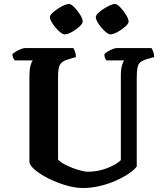

<svg xmlns="http://www.w3.org/2000/svg" viewBox="-20 -946 825 966"><path d="M398 0Q358 0 312 -13.5Q266 -27 225 -47.5Q184 -68 157 -90.5Q130 -113 128 -130V-565Q128 -596 133.5 -616Q139 -636 145 -642H54Q51 -646 47 -654Q43 -662 42 -673Q47 -679 59.5 -686.5Q72 -694 85 -699Q98 -704 104 -704H349Q353 -698 357.5 -686Q362 -674 362 -659L319 -646Q292 -638 282 -621Q272 -604 272 -560V-143Q286 -128 315 -114Q344 -100 374 -91Q404 -82 422 -82Q473 -82 519 -100Q565 -118 588 -140V-564Q588 -596 593.5 -616Q599 -636 605 -642H516Q512 -646 508.5 -654Q505 -662 505 -673Q510 -680 522 -687Q534 -694 546.5 -699Q559 -704 566 -704H742Q746 -698 750.5 -687Q755 -676 756 -659L717 -648Q698 -642 687 -633.5Q676 -625 672 -607Q668 -589 668 -555V-108Q655 -91 627 -72Q599 -53 561.5 -36.5Q524 -20 481.5 -10Q439 0 398 0ZM535 -773Q527 -773 515 -782.5Q503 -792 490.5 -806.5Q478 -821 470 -835.5Q462 -850 462 -860Q462 -868 473 -879Q484 -890 500 -900.5Q516 -911 532 -918.5Q548 -926 558 -926Q569 -926 585.5 -909Q602 -892 614.5 -871Q627 -850 627 -838Q627 -827 609.5 -811.5Q592 -796 570.5 -784.5Q549 -773 535 -773ZM305 -773Q297 -773 284.5 -782.5Q272 -792 260 -806.5Q248 -821 239.5 -835.5Q231 -850 231 -860Q231 -868 242 -879Q253 -890 269.5 -901Q286 -912 301.5 -919Q317 -926 327 -926Q338 -926 354.5 -909Q371 -892 383.5 -871.5Q396 -851 396 -838Q396 -827 379 -811.5Q362 -796 340.5 -784.5Q319 -773 305 -773Z"/></svg>

Font: Texturina
Style: Bold
Weight: 700
Designer: Guillermo Torres Carreño
Foundry: Omnibus-Type
Version: Version 1.002; ttfautohint (v1.8.3)